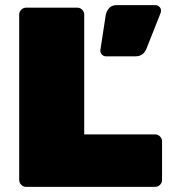

<svg xmlns="http://www.w3.org/2000/svg" viewBox="-20 -730 672 750"><path d="M436 -710H587Q596 -710 602.5 -703.5Q609 -697 609 -688Q609 -684 608 -681L553 -542Q541 -510 510 -510H394Q385 -510 378.5 -516.5Q372 -523 372 -532V-534L393 -671Q396 -687 406.5 -698.5Q417 -710 436 -710ZM613 -178V-27Q613 -16 605 -8Q597 0 586 0H82Q71 0 63 -8Q55 -16 55 -27V-673Q55 -684 63 -692Q71 -700 82 -700H282Q293 -700 301 -692Q309 -684 309 -673V-205H586Q597 -205 605 -197Q613 -189 613 -178Z"/></svg>

Font: Rubik
Style: Regular
Weight: 900
Designer: Hubert & Fischer
Foundry: Hubert & Fischer
Version: Version 1.100